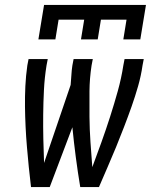

<svg xmlns="http://www.w3.org/2000/svg" viewBox="-20 -760 640 780"><path d="M382 0H306Q296 -60 288 -121Q280 -182 274 -243L182 0H106Q101 -40 97 -81Q93 -122 89.5 -162.5Q86 -203 84 -244.5Q82 -286 81.5 -327Q81 -368 83 -410Q85 -452 91 -494L96 -520H174L169 -494Q161 -444 158.5 -394Q156 -344 155.5 -294.5Q155 -245 156 -196Q157 -147 159 -98L267 -415Q269 -435 270 -454.5Q271 -474 274 -494L279 -520H357L352 -494Q344 -442 343.5 -389.5Q343 -337 343.5 -285.5Q344 -234 347.5 -183Q351 -132 355 -81Q374 -132 392.5 -183.5Q411 -235 427.5 -286.5Q444 -338 458.5 -390Q473 -442 481 -494L486 -520H564L559 -494Q553 -452 541 -410Q529 -368 514.5 -327Q500 -286 484 -244.5Q468 -203 451.5 -162.5Q435 -122 417 -81Q399 -40 382 0ZM136 -600 159 -740H573L550 -600H481L494 -680H390L377 -600H309L322 -680H218L205 -600Z"/></svg>

Font: Iosevka Extended
Style: Italic
Weight: 400
Width: 7
Italic angle: -9°
Monospace: yes
Designer: Belleve Invis
Foundry: Belleve Invis
Version: Version 32.5.0; ttfautohint (v1.8.4)